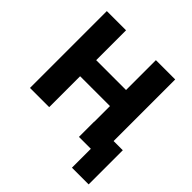

<svg xmlns="http://www.w3.org/2000/svg" viewBox="-225 -906 1270 1270"><g transform="rotate(45 410.0 -271.0)"><path d="M63.5 -718.8H243.2V-439.5H522.5V-718.8H703.1V-142.6H789.1V176.8H632.8V0H521.5V-142.6H522.5V-289.1H243.2V0H63.5Z"/></g></svg>

Font: Min Sans Black
Style: Regular
Weight: 900
Designer: Jinseong-Kim, NotoSansCJK, Nunito
Foundry: Jinseong-Kim
Version: Version 1.000